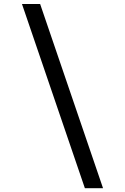

<svg xmlns="http://www.w3.org/2000/svg" viewBox="-20 -866 640 983"><path d="M185.5 -845.5 507.5 97.5H414.5L92.5 -845.5Z"/></svg>

Font: SplineSansMono30
Style: Regular
Weight: 400
Designer: Eben Sorkin, Mirko Velimirovic
Foundry: Sorkin Type
Version: Version 1.000